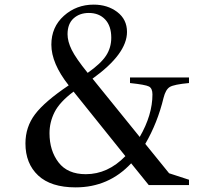

<svg xmlns="http://www.w3.org/2000/svg" viewBox="-20 -800 852 830"><path d="M277 -431Q202 -526 202 -607Q202 -683 256 -731.5Q310 -780 385 -780Q445 -780 487 -748Q529 -716 529 -662Q529 -567 380 -460L584 -208Q639 -303 639 -392Q639 -418 624 -426Q609 -434 542 -441V-465H797V-441Q732 -435 714 -424Q696 -413 687 -377Q661 -269 608 -178L711 -51L797 -23V0H623L547 -94Q450 10 307 10Q200 10 145 -41.5Q90 -93 90 -180Q90 -251 131.5 -306Q173 -361 277 -431ZM194 -224Q194 -149 233 -98Q272 -47 351 -47Q446 -47 522 -125L298 -404Q238 -359 216 -315.5Q194 -272 194 -224ZM461 -637Q461 -688 434.5 -716Q408 -744 364 -744Q324 -744 298 -720.5Q272 -697 272 -652Q272 -621 290 -584.5Q308 -548 359 -485Q416 -525 438.5 -559.5Q461 -594 461 -637Z"/></svg>

Font: Libre Caslon Text
Style: Regular
Weight: 400
Designer: Pablo Impallari, Rodrigo Fuenzalida
Foundry: Pablo Impallari, Rodrigo Fuenzalida
Version: Version 1.002